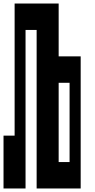

<svg xmlns="http://www.w3.org/2000/svg" viewBox="-20 -1050 540 1090"><path d="M0 20V-280H63V-1030H313V-730H438V20H188V-880H125V20ZM313 -130H375V-580H313Z"/></svg>

Font: 2P VHS
Style: Regular
Weight: 400
Designer: CodeMan38
Foundry: CodeMan38
Version: Version 3.000